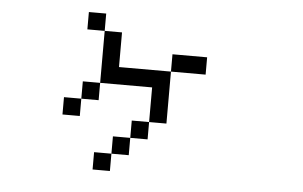

<svg xmlns="http://www.w3.org/2000/svg" viewBox="-44 -564 1089 690"><g transform="rotate(5 500.0 -219.0)"><path d="M687.5 -312.5V-375H562.5V-312.5H375Q375 -312.5 375 -437.5H312.5V-250H250V-187.5H187.5V-125H250V-187.5H312.5V-250H500Q500 -250 500 -125H437.5V-62.5H375V0H312.5V62.5H375V0H437.5V-62.5H500V-125H562.5V-312.5ZM312.5 -437.5V-500H250V-437.5Z"/></g></svg>

Font: Unifont
Style: Regular
Weight: 500
Version: Version 13.0.05